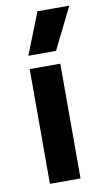

<svg xmlns="http://www.w3.org/2000/svg" viewBox="-83 -750 431 791"><g transform="rotate(-10 133.0 -354.5)"><path d="M133 -709H266L180 -535H64ZM60 -480H188V0H60Z"/></g></svg>

Font: Prompt Medium
Style: Regular
Weight: 500
Designer: Katatrad Team
Foundry: CadsonDemak
Version: Version 1.001